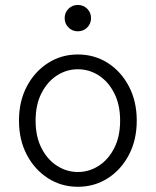

<svg xmlns="http://www.w3.org/2000/svg" viewBox="-20 -732 618 761"><path d="M55.2 -253.9Q55.2 -330.1 86.2 -389.2Q117.2 -448.2 170.2 -482.2Q223.1 -516.1 288.6 -516.1Q354.5 -516.1 407.5 -482.2Q460.4 -448.2 491.2 -389.2Q522 -330.1 522 -253.9Q522 -177.7 491.2 -118.7Q460.4 -59.6 407.5 -25.6Q354.5 8.3 288.6 8.3Q223.1 8.3 170.2 -25.6Q117.2 -59.6 86.2 -118.7Q55.2 -177.7 55.2 -253.9ZM121.1 -253.9Q121.1 -190.9 144.3 -145.3Q167.5 -99.6 205.8 -75Q244.1 -50.3 288.6 -50.3Q333.5 -50.3 371.6 -75Q409.7 -99.6 432.9 -145.3Q456.1 -190.9 456.1 -253.9Q456.1 -316.9 432.9 -362.5Q409.7 -408.2 371.6 -432.9Q333.5 -457.5 288.6 -457.5Q244.1 -457.5 205.8 -432.9Q167.5 -408.2 144.3 -362.5Q121.1 -316.9 121.1 -253.9ZM236.3 -660.2Q236.3 -682.1 251.5 -697.3Q266.6 -712.4 288.6 -712.4Q310.5 -712.4 325.7 -697.3Q340.8 -682.1 340.8 -660.2Q340.8 -638.2 325.7 -623Q310.5 -607.9 288.6 -607.9Q266.6 -607.9 251.5 -623Q236.3 -638.2 236.3 -660.2Z"/></svg>

Font: Giphurs Light
Style: Regular
Weight: 300
Version: Version 0.920; ttfautohint (v1.8.4.7-5d5b)